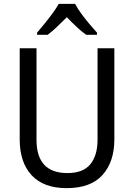

<svg xmlns="http://www.w3.org/2000/svg" viewBox="-20 -964 694 994"><path d="M572 -242Q572 -127 511 -58.5Q450 10 325 10Q206 10 144 -56.5Q82 -123 82 -243V-714H169V-240Q169 -68 329 -68Q410 -68 447.5 -113.5Q485 -159 485 -241V-714H572ZM369 -944Q380 -922 400 -894.5Q420 -867 442 -841Q464 -815 482 -795V-784H426Q402 -801 376.5 -825Q351 -849 326 -875Q300 -849 275 -825Q250 -801 227 -784H172V-795Q190 -816 211.5 -842.5Q233 -869 252.5 -895.5Q272 -922 284 -944Z"/></svg>

Font: Noto Sans Myanmar SemiCondensed
Style: Regular
Weight: 400
Width: 4
Designer: Monotype Design Team
Foundry: Monotype Imaging Inc.
Version: Version 2.107; ttfautohint (v1.8.4.7-5d5b)